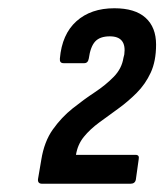

<svg xmlns="http://www.w3.org/2000/svg" viewBox="-20 -795 398 465"><path d="M82 -350Q71 -350 72 -361L80 -408Q87 -452 108 -481.5Q129 -511 156 -532.5Q183 -554 209.5 -571.5Q236 -589 255.5 -609Q275 -629 279 -655L281 -663Q287 -707 246 -707Q222 -707 210.5 -694.5Q199 -682 195 -653Q193 -642 184 -642H134Q124 -642 125 -653Q130 -712 165 -743.5Q200 -775 257 -775Q307 -775 332.5 -752Q358 -729 358 -687Q358 -647 345 -619Q332 -591 311 -570Q290 -549 266.5 -532Q243 -515 220.5 -498.5Q198 -482 183 -463.5Q168 -445 164 -420H308Q318 -420 316 -410L309 -360Q307 -350 296 -350Z"/></svg>

Font: Sofia Sans Condensed SemiBold
Style: Italic
Weight: 600
Italic angle: -9°
Version: Version 4.100